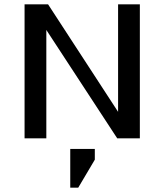

<svg xmlns="http://www.w3.org/2000/svg" viewBox="-20 -642 763 891"><path d="M528 -622H629V0H524L195 -503V0H94V-622H203L528 -123ZM306 229V49H420V99L343 229Z"/></svg>

Font: Sarpanch Medium
Style: Regular
Weight: 500
Designer: Manushi Parikh (Devanagari and Latin), Jyotish Sonowal (Devanagari)
Foundry: Indian Type Foundry
Version: Version 2.004;PS 1.0;hotconv 1.0.78;makeotf.lib2.5.61930; tt